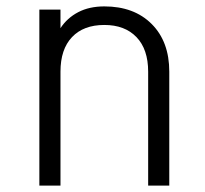

<svg xmlns="http://www.w3.org/2000/svg" viewBox="-20 -580 640 600"><path d="M103 0V-550H169V-492Q190 -524 224.5 -542Q259 -560 306 -560Q399 -560 454 -505Q509 -450 509 -356V0H443V-356Q443 -426 406.5 -464Q370 -502 306 -502Q241 -502 205 -464Q169 -426 169 -356V0Z"/></svg>

Font: Tiny ExtraLight
Style: Regular
Weight: 200
Monospace: yes
Designer: Philipp Nurullin, Konstantin Bulenkov
Foundry: JetBrains
Version: Version 2.251; ttfautohint (v1.8.4.7-5d5b)